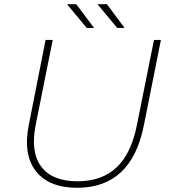

<svg xmlns="http://www.w3.org/2000/svg" viewBox="-20 -890 808 914"><path d="M348 4Q213 4 151 -75Q89 -154 117 -295L197 -700H231L150 -296Q124 -166 176.5 -96.5Q229 -27 349 -27Q465 -27 535 -93Q605 -159 632 -296L713 -700H746L665 -294Q635 -143 555 -69.5Q475 4 348 4ZM393 -757 299 -870H343L428 -757ZM538 -757 444 -870H489L573 -757Z"/></svg>

Font: Montserrat ExtraLight
Style: Italic
Weight: 200
Italic angle: -11.3°
Designer: Julieta Ulanovsky
Foundry: Julieta Ulanovsky
Version: Version 9.000; ttfautohint (v1.8.4.7-5d5b)